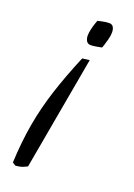

<svg xmlns="http://www.w3.org/2000/svg" viewBox="-135 -522 558 800"><g transform="rotate(20 143.5 -122.0)"><path d="M164 -355Q151 -355 145 -365Q139 -375 139 -389Q139 -402 143 -418.5Q147 -435 151.5 -447.5Q156 -460 156 -460Q156 -460 174 -464Q192 -468 206 -468Q219 -468 224.5 -458.5Q230 -449 230 -435Q230 -421 225.5 -404Q221 -387 217 -374.5Q213 -362 212 -362Q212 -362 194 -358.5Q176 -355 164 -355ZM41 224 27 215Q31 123 45 43Q59 -37 85 -117.5Q111 -198 150 -291L182 -295L92 209Q73 219 59.5 221.5Q46 224 41 224Z"/></g></svg>

Font: Mate
Style: Italic
Weight: 400
Italic angle: -10.8°
Designer: Eduardo Rodriguez Tunni
Foundry: Eduardo Rodriguez Tunni
Version: Version 1.003; ttfautohint (v1.8.4.7-5d5b);gftools[0.9.24]